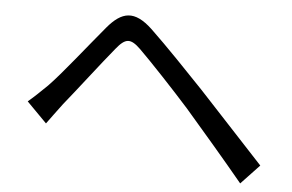

<svg xmlns="http://www.w3.org/2000/svg" viewBox="-45 -699 1091 717"><g transform="rotate(5 500.0 -340.5)"><path d="M62 -282 137 -206C152 -226 174 -257 194 -283C239 -338 323 -448 371 -506C405 -548 424 -551 463 -513C505 -472 598 -373 656 -308C720 -234 808 -132 879 -46L948 -119C871 -202 771 -310 704 -382C645 -444 559 -534 499 -591C430 -656 383 -645 330 -582C267 -507 180 -396 133 -348C106 -322 88 -304 62 -282Z"/></g></svg>

Font: Noto Sans CJK JP
Style: Regular
Weight: 400
Designer: Ryoko NISHIZUKA 西塚涼子 (kana, bopomofo & ideographs); Paul D. Hunt (Latin, Greek & Cyrillic); Sandoll Communications 산돌커뮤니
Foundry: Adobe
Version: Version 2.004;hotconv 1.0.118;makeotfexe 2.5.65603